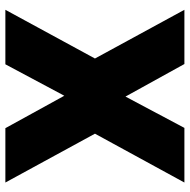

<svg xmlns="http://www.w3.org/2000/svg" viewBox="-16 -674 690 697"><g transform="rotate(90 328.5 -325.0)"><path d="M15.1 -649.9H211.9L330.1 -436L443.8 -649.9H642.1L464.8 -325.2L642.1 0H444.8L327.1 -213.9L212.9 0H15.1L191.9 -325.2Z"/></g></svg>

Font: Overused Grotesk Black
Style: Regular
Weight: 900
Version: Version 0.002